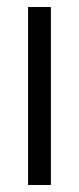

<svg xmlns="http://www.w3.org/2000/svg" viewBox="-20 -527 225 547"><path d="M60 0V-507H125V0Z"/></svg>

Font: TikTok Sans Light
Style: Regular
Weight: 300
Version: Version 4.000